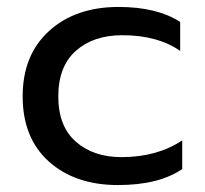

<svg xmlns="http://www.w3.org/2000/svg" viewBox="-20 -515 587 550"><path d="M317.9 15.1Q195.3 15.1 120.1 -52.2Q44.9 -119.6 44.9 -238.8Q44.9 -357.4 120.6 -426.3Q196.3 -495.1 319.8 -495.1Q429.7 -495.1 496.1 -452.1V-369.1Q432.1 -414.1 330.1 -414.1Q247.6 -414.1 197.3 -369.4Q147 -324.7 147 -238.8Q147 -153.3 197.3 -109.1Q247.6 -64.9 328.1 -64.9Q429.7 -64.9 502 -112.8V-30.8Q435.1 15.1 317.9 15.1Z"/></svg>

Font: Prompt
Style: Regular
Weight: 400
Designer: Katatrad Team
Foundry: CadsonDemak
Version: Version 1.000;PS 001.000;hotconv 1.0.88;makeotf.lib2.5.64775